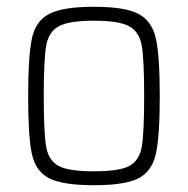

<svg xmlns="http://www.w3.org/2000/svg" viewBox="-20 -538 554 566"><path d="M63 -254Q63 -373 74 -424.5Q85 -476 125 -497Q165 -518 257 -518Q349 -518 388.5 -497Q428 -476 439.5 -424.5Q451 -373 451 -254Q451 -136 439.5 -84.5Q428 -33 388.5 -12.5Q349 8 257 8Q165 8 125 -12.5Q85 -33 74 -84Q63 -135 63 -254ZM405 -254Q405 -361 398 -402.5Q391 -444 361 -460.5Q331 -477 257 -477Q183 -477 153 -460.5Q123 -444 116 -402.5Q109 -361 109 -254Q109 -147 116 -106Q123 -65 152.5 -49Q182 -33 257 -33Q332 -33 361.5 -49Q391 -65 398 -106Q405 -147 405 -254Z"/></svg>

Font: Saira Semi Condensed ExtraLight
Style: Regular
Weight: 200
Width: 4
Designer: Hector Gatti with collaboration of the Omnibus-Type team
Foundry: Omnibus-Type
Version: Version 1.001; ttfautohint (v1.8)